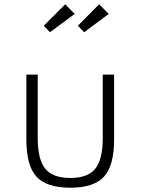

<svg xmlns="http://www.w3.org/2000/svg" viewBox="-20 -860 656 896"><path d="M308 16Q418.5 16 465.5 -35.8Q512.5 -87.5 512.5 -209.5V-512H459.5V-217Q459.5 -116 424.8 -72.8Q390 -29.5 308 -29.5Q226 -29.5 191 -72.8Q156 -116 156 -217V-512H103V-209.5Q103 -87.5 150 -35.8Q197 16 308 16ZM372.5 -709.5 487.5 -795 442.5 -840 343.5 -740ZM213 -709.5 328.5 -795 284.5 -840 184.5 -740Z"/></svg>

Font: Spartan Light
Style: Regular
Weight: 300
Designer: Matt Bailey, Mirko Velimirovic
Foundry: Matt Bailey
Version: Version 1.003; ttfautohint (v1.8.3)